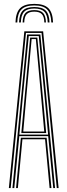

<svg xmlns="http://www.w3.org/2000/svg" viewBox="-20 -960 344 980"><path d="M25.2 0 104.2 -800H200.2L279.2 0H269.8L192 -792H112.5L34.5 0ZM43.5 0 118.5 -784H186L261 0H251.8L226 -265H78.5L52.8 0ZM78.8 -273H225.5L205.8 -484L177.8 -776H126.8L98.5 -484ZM88.8 -280.8 107.5 -484 133.8 -768.2H170.5L197 -484L215.8 -280.8ZM98.8 -288.8H205.8L188.2 -484L163 -760.5H141.5L116 -484ZM62 0 86.5 -257H218L242.5 0H233.2L210 -249.2H94.5L71.2 0ZM155 -940.2Q105 -940.2 82.8 -918.1Q60.5 -896 59 -845.2H68.2Q69.5 -892 89.8 -912.1Q110 -932.2 155 -932.2Q200 -932.2 220.2 -912.1Q240.5 -892 241.8 -845.2H250.8Q249.2 -896 227 -918.1Q204.8 -940.2 155 -940.2ZM155 -924.2Q114.5 -924.2 96.5 -906Q78.5 -887.8 77.2 -845.2H86.5Q87.2 -883.2 103.2 -899.9Q119.2 -916.5 155 -916.5Q190.8 -916.5 206.6 -899.9Q222.5 -883.2 223.5 -845.2H232.8Q231.5 -887.8 213.4 -906Q195.2 -924.2 155 -924.2ZM155 -908.5Q123.8 -908.5 110 -893.9Q96.2 -879.2 95.5 -845.2H103.8Q104.2 -875 116.4 -887.8Q128.5 -900.5 155 -900.5Q181.5 -900.5 193.6 -887.8Q205.8 -875 206.2 -845.2H214.5Q213.5 -879.2 199.8 -893.9Q186 -908.5 155 -908.5Z"/></svg>

Font: Big Shoulders Inline Display Light
Style: Regular
Weight: 300
Designer: Patric King
Foundry: XO Type Co
Version: Version 1.000